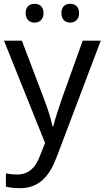

<svg xmlns="http://www.w3.org/2000/svg" viewBox="-20 -750 550 1010"><path d="M115 -681C115 -647 136 -631 162 -631C187 -631 209 -647 209 -681C209 -716 187 -730 162 -730C136 -730 115 -716 115 -681ZM303 -681C303 -647 324 -631 349 -631C374 -631 396 -647 396 -681C396 -716 374 -730 349 -730C324 -730 303 -716 303 -681ZM1 -536 217 2 189 73C167 131 131 168 70 168C47 168 25 165 11 162V232C28 236 52 240 84 240C188 240 241 175 279 74L510 -536H415L306 -232C287 -177 268 -118 260 -85H256C248 -129 231 -177 211 -231L95 -536Z"/></svg>

Font: Noto Sans Bhaiksuki
Style: Regular
Weight: 400
Designer: Monotype Design Team
Foundry: Monotype Imaging Inc.
Version: Version 2.002